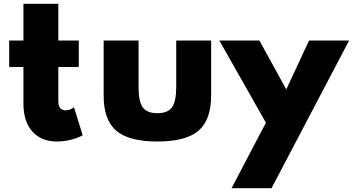

<svg xmlns="http://www.w3.org/2000/svg" viewBox="-20 -724 1846 1004"><path d="M278.5 16Q312.5 16 348 7.5Q383.5 -1 412.5 -16.5L367 -163Q345.5 -147 323.5 -147Q285 -147 285 -196V-373.5H392V-512H285V-704H102.5V-512H28V-373.5H102.5V-182.5Q102.5 -89 149 -36.5Q195.5 16 278.5 16Z M803 16Q952 16 1018 -40.5Q1084 -97 1084 -224V-512H901.5V-269Q901.5 -193.5 879.2 -162.8Q857 -132 803 -132Q748.5 -132 726.5 -162.8Q704.5 -193.5 704.5 -269V-512H522V-224Q522 -97 588 -40.5Q654 16 803 16Z M1191 260H1400L1805.5 -512H1596L1477 -256.5L1336.5 -512H1127L1370.5 -82.5Z"/></svg>

Font: Spartan ExtraBold
Style: Regular
Weight: 800
Designer: Matt Bailey, Mirko Velimirovic
Foundry: Matt Bailey
Version: Version 1.003; ttfautohint (v1.8.3)